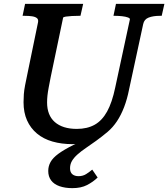

<svg xmlns="http://www.w3.org/2000/svg" viewBox="-20 -730 872 995"><path d="M484 -35 453 2Q439 7 423 10.5Q407 14 390 15.5Q373 17 356 17Q299 17 252 3.5Q205 -10 171.5 -38Q138 -66 120 -106.5Q102 -147 102 -200Q102 -221 103.5 -241.5Q105 -262 110 -288Q115 -314 122 -347L177 -614Q180 -629 171.5 -636Q163 -643 146.5 -645.5Q130 -648 108 -648H97L110 -710H411L397 -648H388Q371 -648 352.5 -647Q334 -646 321 -644Q308 -642 307 -638L243 -332Q237 -301 232.5 -277.5Q228 -254 226 -235.5Q224 -217 224 -199Q224 -166 234 -140.5Q244 -115 264 -97.5Q284 -80 312.5 -71Q341 -62 378 -62Q432 -62 470.5 -83.5Q509 -105 535 -152Q561 -199 577 -276L653 -629Q655 -635 643 -639.5Q631 -644 612.5 -646Q594 -648 577 -648H568L581 -710H832L818 -648H808Q774 -648 750.5 -639Q727 -630 722 -605L649 -267Q639 -216 623 -174.5Q607 -133 586 -101.5Q565 -70 538 -47Q507 -21 478.5 -0.5Q450 20 425 37Q400 54 381.5 70.5Q363 87 353 104Q343 121 343 142Q343 163 355 173Q367 183 387 183Q410 183 427.5 171.5Q445 160 458 149L486 190Q462 213 431 229Q400 245 355 245Q317 245 288.5 235Q260 225 245 205Q230 185 230 156Q230 131 242 109.5Q254 88 282.5 67Q311 46 360 21.5Q409 -3 484 -35Z"/></svg>

Font: Roboto Serif 20pt Medium
Style: Italic
Weight: 500
Italic angle: -10°
Version: Version 1.008